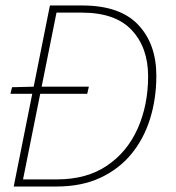

<svg xmlns="http://www.w3.org/2000/svg" viewBox="-20 -680 640 700"><path d="M298 -338H18L24 -362L104 -364H304ZM30 0 162 -660H280Q417 -660 483.5 -590Q550 -520 550 -404Q550 -320 527 -246.5Q504 -173 458.5 -118Q413 -63 345 -31.5Q277 0 186 0ZM64 -26H188Q296 -26 370 -76Q444 -126 482 -211.5Q520 -297 520 -402Q520 -506 460.5 -570Q401 -634 278 -634H186Z"/></svg>

Font: Source Code Pro ExtraLight ExtraLight
Style: Italic
Weight: 250
Italic angle: -11°
Monospace: yes
Version: Version 1.016;hotconv 1.0.116;makeotfexe 2.5.65601